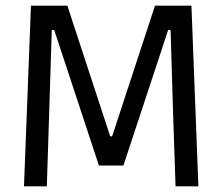

<svg xmlns="http://www.w3.org/2000/svg" viewBox="-20 -659 786 679"><path d="M64.8 0 89.5 -639H218.2L369.7 -176.9H376.6L528.1 -639H657L681.6 0H600.8L591.8 -269.6L583.3 -552.6H574.6L416.5 -73.7H329.8L171.8 -552.6H163.1L154.2 -269.1L145.6 0Z"/></svg>

Font: Anek Tamil Medium
Style: Regular
Weight: 500
Designer: Aadarsh Rajan (Tamil), Yesha Goshar (Latin)
Foundry: Ek Type
Version: Version 1.003